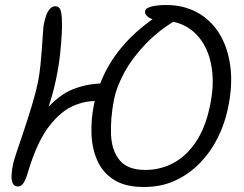

<svg xmlns="http://www.w3.org/2000/svg" viewBox="-20 -734 975 766"><path d="M554 12Q479 12 434 -17Q389 -46 368 -94Q347 -142 345 -199Q343 -256 354 -313Q371 -395 409 -463.5Q447 -532 507.5 -590.5Q568 -649 652 -698L668 -673Q627 -644 589.5 -601Q552 -558 518 -511.5Q484 -465 455.5 -424Q427 -383 403.5 -357Q380 -331 363 -331Q324 -331 288 -318Q252 -305 225 -282Q201 -262 178 -233Q155 -204 134 -160.5Q113 -117 93 -52Q85 -23 75.5 -6.5Q66 10 52 10Q37 10 31 -2.5Q25 -15 26 -34.5Q27 -54 31 -73Q34 -91 47 -129Q60 -167 76 -215Q92 -263 107 -312.5Q122 -362 131 -404Q138 -439 141.5 -475.5Q145 -512 147.5 -545.5Q150 -579 151.5 -605Q153 -631 156 -643Q159 -656 164 -671.5Q169 -687 178.5 -698Q188 -709 201 -709Q217 -709 222 -692.5Q227 -676 227 -646Q228 -635 226.5 -601.5Q225 -568 220 -520.5Q215 -473 204 -420Q198 -389 187 -351Q176 -313 163 -272.5Q150 -232 137 -194.5Q124 -157 113.5 -128Q103 -99 98 -84L42 -102Q47 -116 58.5 -139Q70 -162 86.5 -189.5Q103 -217 123 -246Q143 -275 167 -301Q191 -327 217 -347Q243 -367 272.5 -378.5Q302 -390 332 -395.5Q362 -401 390 -401Q406 -401 432 -424Q458 -447 489 -482.5Q520 -518 550 -557.5Q580 -597 603.5 -631Q627 -665 638 -683L681 -653Q612 -612 560 -557.5Q508 -503 476.5 -445.5Q445 -388 435 -338Q420 -260 423 -196Q426 -132 458 -94Q490 -56 560 -56Q619 -56 670.5 -83Q722 -110 760 -165.5Q798 -221 816 -304Q834 -385 826.5 -449.5Q819 -514 792 -559Q765 -604 723.5 -627.5Q682 -651 631 -651Q608 -651 591 -656.5Q574 -662 565.5 -671Q557 -680 559 -690Q561 -702 584.5 -708Q608 -714 643 -714Q712 -714 766.5 -684.5Q821 -655 855 -600Q889 -545 899 -469Q909 -393 889 -300Q877 -242 849.5 -186Q822 -130 779.5 -85.5Q737 -41 681 -14.5Q625 12 554 12Z"/></svg>

Font: Shantell Sans Light
Style: Italic
Weight: 300
Italic angle: -11°
Designer: Stephen Nixon, Anya Danilova, Shantell Martin
Foundry: Arrow Type
Version: Version 1.008;[ac192a2d6]